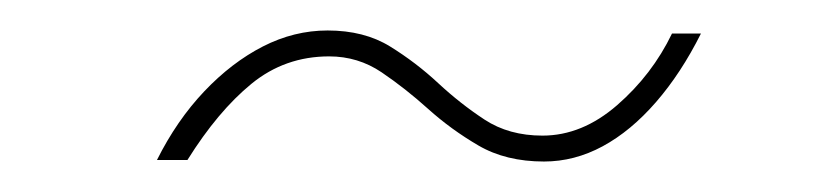

<svg xmlns="http://www.w3.org/2000/svg" viewBox="-20 -387 540 126"><path d="M337 -281Q312 -281 294 -291.5Q276 -302 261 -315.5Q246 -329 230.5 -339.5Q215 -350 196 -350Q167 -350 145 -332Q123 -314 103 -282H83Q96 -308 114 -327Q132 -346 152.5 -356.5Q173 -367 195 -367Q219 -367 236 -356.5Q253 -346 267.5 -332.5Q282 -319 298 -308.5Q314 -298 336 -298Q362 -298 385 -318Q408 -338 421 -365H440Q427 -339 410.5 -320Q394 -301 375.5 -291Q357 -281 337 -281Z"/></svg>

Font: DM Sans 11pt Thin
Style: Italic
Weight: 250
Italic angle: -10°
Version: Version 4.004;gftools[0.9.30]